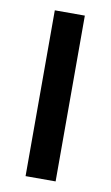

<svg xmlns="http://www.w3.org/2000/svg" viewBox="-69 -588 361 627"><g transform="rotate(10 111.5 -275.0)"><path d="M161.1 -549.8V0H61.5V-549.8Z"/></g></svg>

Font: RobotoJAA
Style: Medium
Weight: 500
Version: Version 2.05; 2016-11-05